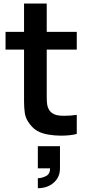

<svg xmlns="http://www.w3.org/2000/svg" viewBox="-20 -738 491 1058"><path d="M237.5 -236.5V-203Q237.5 -177.5 240 -161.8Q242.5 -146 249 -135.5Q266 -104.5 310.5 -101Q314 -100.5 320 -100.2Q326 -100 334.5 -100Q350.5 -100 367.5 -101.2Q384.5 -102.5 403 -105V0Q368.5 9.5 315.5 9.5Q296.5 9.5 280 8Q263.5 6.5 249 4Q209.5 -2 182.8 -18.2Q156 -34.5 135.5 -66.5Q121 -88.5 116.8 -115Q112.5 -141.5 112.5 -180V-230V-464.5H10.5V-562.5H112.5V-718.5H237.5V-562.5H403V-464.5H237.5ZM188.5 67.5H310.5V189.5Q310.5 238.5 276 268.5Q242 299 188.5 299V244Q210 244 233 232.5Q256 221.5 256 189.5H188.5Z"/></svg>

Font: Russisch Sans
Style: Bold
Weight: 700
Designer: Michael Sharanda (font) & Cristiano Sobral (main changes)
Foundry: Michael Sharanda
Version: Version 2.00;September 8, 2020;FontCreator 13.0.0.2681 64-bi